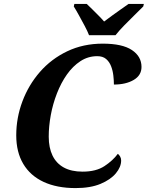

<svg xmlns="http://www.w3.org/2000/svg" viewBox="-20 -951 755 981"><path d="M366 10Q271 10 203 -21.5Q135 -53 99 -113.4Q63 -173.8 63 -259.4Q63 -349 94.5 -433Q126 -517 184 -583.5Q242 -650 323.6 -689Q405.2 -728 505 -728Q605 -728 654 -695.3Q703 -662.6 703 -609Q703 -566 663 -542.5Q623 -519 562 -519Q562 -540 559.1 -565.1Q556.3 -590.2 547.6 -612.6Q539 -635 522.2 -649.5Q505.4 -664 477 -664Q429.9 -664 391 -638.5Q352 -613 322 -570.5Q292 -528 271 -474Q250 -420 239.5 -363Q229 -306 229 -252.5Q229 -196.2 248.4 -156.1Q267.9 -116 306.3 -95Q344.7 -74 402 -74Q471 -74 514 -102.5Q557 -131 582 -165Q588 -161 593.5 -151.7Q599 -142.4 599 -131Q599 -98 572 -65.5Q545 -33 493.5 -11.5Q442 10 366 10ZM435 -771Q427 -792 412.5 -819Q398 -846 383.5 -872.5Q369 -899 357 -918L360 -931H423Q435 -920 451 -904Q467 -888 483.5 -871.5Q500 -855 512 -841Q530 -855 553 -871.5Q576 -888 598.5 -904Q621 -920 637 -931H715L712 -918Q693 -899 667 -873.5Q641 -848 615 -821.5Q589 -795 570 -771Z"/></svg>

Font: Noto Serif
Style: Italic
Weight: 400
Italic angle: -12°
Designer: Monotype Design Team
Foundry: Monotype Imaging Inc.
Version: Version 2.013